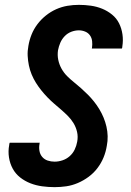

<svg xmlns="http://www.w3.org/2000/svg" viewBox="-20 -763 540 791"><path d="M205 8Q179 8 153.5 4.5Q128 1 105 -8Q82 -17 63 -32Q44 -47 32.5 -68Q21 -89 17 -114.5Q13 -140 18 -166Q18 -168 18.5 -170.5Q19 -173 20 -175H144Q143 -174 143 -173Q143 -172 143 -171Q140 -156 142.5 -141.5Q145 -127 154 -116.5Q163 -106 176.5 -101.5Q190 -97 205 -97Q221 -97 237.5 -102.5Q254 -108 267 -119.5Q280 -131 287.5 -146.5Q295 -162 298 -179Q302 -200 297.5 -219.5Q293 -239 283 -255.5Q273 -272 259.5 -285.5Q246 -299 231.5 -311.5Q217 -324 203 -336Q189 -348 175.5 -362Q162 -376 150 -391Q138 -406 128 -422Q118 -438 110.5 -456Q103 -474 99 -493.5Q95 -513 94 -533Q93 -553 97 -574Q101 -598 110 -620.5Q119 -643 134 -663Q149 -683 169 -699Q189 -715 211.5 -725Q234 -735 257.5 -739Q281 -743 305 -743Q330 -743 354.5 -739.5Q379 -736 401 -727Q423 -718 441.5 -703Q460 -688 470.5 -667Q481 -646 484.5 -621.5Q488 -597 484 -572Q484 -569 483.5 -567Q483 -565 482 -563H358Q358 -563 358.5 -564Q359 -565 359 -566Q361 -580 359.5 -593.5Q358 -607 350.5 -617.5Q343 -628 330.5 -633Q318 -638 305 -638Q289 -638 273.5 -632Q258 -626 246.5 -614Q235 -602 228.5 -587Q222 -572 219 -556Q216 -536 220 -516.5Q224 -497 233.5 -480Q243 -463 256.5 -449.5Q270 -436 285 -424Q300 -412 314 -399.5Q328 -387 341.5 -373.5Q355 -360 367 -345Q379 -330 389 -313.5Q399 -297 406.5 -279Q414 -261 418.5 -241.5Q423 -222 423.5 -202Q424 -182 420 -162Q416 -137 406.5 -114Q397 -91 381.5 -70.5Q366 -50 345 -34.5Q324 -19 300.5 -9Q277 1 253 4.5Q229 8 205 8Z"/></svg>

Font: iosevka_custom_sans_ss08 XBd
Style: Italic
Weight: 800
Italic angle: -10°
Designer: Belleve Invis
Foundry: Belleve Invis
Version: Version 10.3.0; ttfautohint (v1.8.3)